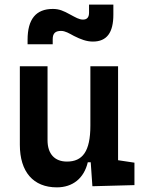

<svg xmlns="http://www.w3.org/2000/svg" viewBox="-20 -806 626 836"><path d="M227.5 9.8C296.4 9.8 345.7 -29.3 362.3 -99.6H375L382.3 4.9L565.4 0V-97.7L494.1 -108.4V-517.6H373.5V-258.8C373.5 -146 338.9 -102.5 271.5 -102.5C218.3 -102.5 187 -135.7 187 -195.3V-517.6H66.4V-175.8C66.4 -57.6 125 9.8 227.5 9.8ZM100.1 -613.3H209.5V-635.3C209.5 -661.6 221.7 -671.4 245.6 -671.4C264.6 -671.4 281.2 -660.6 302.2 -649.4C331.1 -634.8 356.9 -625 384.3 -625C445.3 -625 473.6 -664.1 473.6 -742.2V-786.1H367.7V-751C367.7 -730.5 358.9 -720.7 341.3 -720.7C324.2 -720.7 309.6 -730 284.7 -743.2C257.3 -758.3 238.3 -767.1 210 -767.1C136.7 -767.1 100.1 -722.7 100.1 -632.8Z"/></svg>

Font: Cascadia Mono SemiBold
Style: Regular
Weight: 600
Monospace: yes
Designer: Aaron Bell
Foundry: Saja Typeworks
Version: Version 2404.023